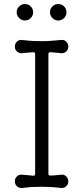

<svg xmlns="http://www.w3.org/2000/svg" viewBox="-20 -924 414 956"><path d="M104 -822Q88 -822 75.5 -834Q63 -846 63 -863Q63 -880 75.5 -892Q88 -904 104 -904Q121 -904 133 -892Q145 -880 145 -863Q145 -846 133 -834Q121 -822 104 -822ZM270 -822Q253 -822 241 -834Q229 -846 229 -863Q229 -880 241 -892Q253 -904 270 -904Q287 -904 299 -892Q311 -880 311 -863Q311 -846 299 -834Q287 -822 270 -822ZM89 12Q75 13 64.5 3.5Q54 -6 54 -21Q54 -36 64.5 -46Q75 -56 89 -54Q102 -53 116.5 -52Q131 -51 146 -49Q155 -49 155 -58V-655Q155 -664 146 -664Q131 -663 116.5 -662Q102 -661 89 -659Q75 -658 64.5 -667.5Q54 -677 54 -692Q54 -707 64.5 -717Q75 -727 89 -725Q124 -721 145.5 -720Q167 -719 187 -719Q210 -719 231 -720.5Q252 -722 285 -725Q299 -727 309.5 -717Q320 -707 320 -692Q320 -677 309.5 -667.5Q299 -658 285 -659Q272 -661 258 -662Q244 -663 230 -664Q221 -664 221 -655V-58Q221 -50 229 -50Q244 -50 258 -51.5Q272 -53 285 -54Q299 -56 309.5 -46Q320 -36 320 -21Q320 -6 309.5 3.5Q299 13 285 12Q249 8 228 7Q207 6 187 6Q165 6 144 7Q123 8 89 12Z"/></svg>

Font: Kiwi Maru Light
Style: Regular
Weight: 300
Designer: Hiroki-Chan
Version: Version 1.100